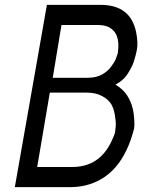

<svg xmlns="http://www.w3.org/2000/svg" viewBox="-20 -770 658 790"><path d="M394 -750Q517 -750 540 -638Q549 -594 543 -564Q543 -565 541 -555Q539 -545 537.5 -540Q536 -535 532 -521.5Q528 -508 524 -499.5Q520 -491 512.5 -478Q505 -465 497.5 -455.5Q490 -446 478.5 -437Q467 -428 455 -422Q470 -413 482.5 -401.5Q495 -390 503 -377.5Q511 -365 517 -351Q523 -337 526 -324Q529 -311 530.5 -298.5Q532 -286 532.5 -276Q533 -266 533 -258Q533 -250 532 -246V-242Q482 -43 331 -7Q301 0 268 0H41L173 -750ZM465 -552V-554Q477 -636 424 -660Q407 -667 384 -667H233L197 -450H342Q359 -450 373.5 -453.5Q388 -457 399 -463Q410 -469 419.5 -477Q429 -485 435.5 -493.5Q442 -502 447.5 -510.5Q453 -519 456 -526.5Q459 -534 461 -540Q463 -546 464 -549ZM454 -230V-232Q456 -244 456.5 -256Q457 -268 453 -294.5Q449 -321 438.5 -340Q428 -359 401.5 -374Q375 -389 336 -389H185L133 -83H278Q389 -83 439 -189Q454 -221 454 -230Z"/></svg>

Font: Hermit LightItalic
Style: Regular
Weight: 300
Italic angle: -10°
Designer: Pablo Caro
Version: Version 2.000;PS 002.000;hotconv 1.0.88;makeotf.lib2.5.64775